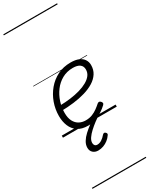

<svg xmlns="http://www.w3.org/2000/svg" viewBox="-370 -1068 1265 1625"><g transform="rotate(-30 263.0 -255.0)"><path d="M237 19Q175 19 136.5 -7Q98 -33 80 -77Q62 -121 62 -175Q62 -241 84 -302.5Q106 -364 147 -413Q188 -462 245 -490.5Q302 -519 373 -519Q421 -519 452 -505.5Q483 -492 498.5 -468Q514 -444 514 -414Q514 -368 491.5 -333Q469 -298 429.5 -273.5Q390 -249 337.5 -233.5Q285 -218 224 -210.5Q163 -203 99 -202L115 -248Q169 -249 219 -255.5Q269 -262 312.5 -274.5Q356 -287 388.5 -305.5Q421 -324 439 -348Q457 -372 457 -403Q457 -436 434 -453Q411 -470 367 -470Q308 -470 261.5 -444Q215 -418 183 -375Q151 -332 134 -280Q117 -228 117 -174Q117 -124 134 -92Q151 -60 179 -45Q207 -30 241 -30Q278 -30 306.5 -41.5Q335 -53 358 -70Q381 -87 400 -104Q409 -111 416.5 -110Q424 -109 430 -103Q438 -96 440 -87Q442 -78 433 -69Q411 -48 380.5 -27.5Q350 -7 314.5 6Q279 19 237 19ZM206 244Q175 244 155.5 226Q136 208 136 178Q136 148 153 120Q170 92 197 67Q224 42 255 19Q286 -4 315 -24L359 -21V-16Q335 0 306 22Q277 44 251 68Q225 92 208.5 116Q192 140 192 163Q192 178 200 187.5Q208 197 224 197Q245 197 266 184Q287 171 308 146Q314 140 321 139Q328 138 336 146Q342 152 343 158.5Q344 165 338 172Q324 193 303 209.5Q282 226 257 235Q232 244 206 244ZM0 490H526V500H0ZM0 -20H526V0H0ZM0 -505H526V-500H0ZM0 -1010H526V-1000H0Z"/></g></svg>

Font: Playwrite RO Guides
Style: Regular
Weight: 400
Designer: Veronika Burian, José Scaglione
Foundry: TypeTogether
Version: Version 1.003